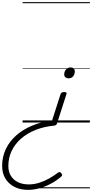

<svg xmlns="http://www.w3.org/2000/svg" viewBox="-211 -1145 860 1794"><path d="M389 -285Q403 -285 408.5 -280.5Q414 -276 410 -266L322 8Q319 19 311.5 23.5Q304 28 294 29Q199 38 120.5 69.5Q42 101 -14.5 150.5Q-71 200 -102 265Q-133 330 -133 406Q-133 460 -109 498.5Q-85 537 -42.5 557.5Q0 578 57 578Q105 578 151.5 564Q198 550 243 525.5Q288 501 331 468Q341 461 349 463.5Q357 466 363 475Q370 485 369 492Q368 499 359 507Q314 545 262 572.5Q210 600 156.5 614.5Q103 629 51 629Q-22 629 -76.5 601Q-131 573 -161 523Q-191 473 -191 406Q-191 319 -156 246.5Q-121 174 -58 119Q5 64 90.5 28.5Q176 -7 276 -20L355 -266Q359 -276 367 -280.5Q375 -285 389 -285ZM448 -515Q466 -515 477 -505.5Q488 -496 488 -478Q488 -451 472.5 -432Q457 -413 429 -413Q412 -413 400.5 -422.5Q389 -432 389 -450Q389 -476 405 -495.5Q421 -515 448 -515ZM0 605H629V615H0ZM0 -20H629V0H0ZM0 -505H629V-500H0ZM0 -1125H629V-1115H0Z"/></svg>

Font: Playwrite CU Guides
Style: Regular
Weight: 400
Designer: Veronika Burian, José Scaglione
Foundry: TypeTogether
Version: Version 1.003